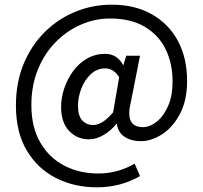

<svg xmlns="http://www.w3.org/2000/svg" viewBox="-20 -648 868 820"><path d="M393 152Q298 152 219.5 112.5Q141 73 94.5 -5Q48 -83 48 -197Q48 -295 80.5 -374Q113 -453 170 -510Q227 -567 301 -597.5Q375 -628 457 -628Q556 -628 628.5 -587Q701 -546 740 -473Q779 -400 779 -303Q779 -218 748 -160.5Q717 -103 671.5 -74Q626 -45 581 -45Q541 -45 512.5 -63.5Q484 -82 479 -119H477Q455 -91 423.5 -72Q392 -53 360 -53Q309 -53 275 -89Q241 -125 241 -191Q241 -231 254.5 -271Q268 -311 292.5 -344.5Q317 -378 352 -398Q387 -418 429 -418Q480 -418 506 -370H507L519 -410H578L539 -213Q512 -105 590 -105Q620 -105 649.5 -128.5Q679 -152 698 -195.5Q717 -239 717 -300Q717 -377 687.5 -437.5Q658 -498 598.5 -533.5Q539 -569 450 -569Q386 -569 326 -543Q266 -517 218 -468.5Q170 -420 142 -351.5Q114 -283 114 -199Q114 -105 152 -39.5Q190 26 254.5 59.5Q319 93 400 93Q443 93 483 81.5Q523 70 555 51L578 104Q495 152 393 152ZM378 -114Q397 -114 418 -127Q439 -140 463 -168L489 -318Q465 -356 430 -356Q394 -356 367.5 -331Q341 -306 327 -269Q313 -232 313 -196Q313 -153 331.5 -133.5Q350 -114 378 -114Z"/></svg>

Font: Narnoor
Style: Regular
Weight: 400
Designer: S. Sridhar Murthy
Foundry: SIL International
Version: Version 3.000